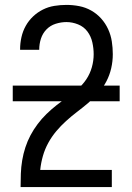

<svg xmlns="http://www.w3.org/2000/svg" viewBox="-20 -763 540 783"><path d="M64 0V-1Q64 -28 65 -55Q66 -82 70.5 -109Q75 -136 83.5 -162Q92 -188 104.5 -211.5Q117 -235 133.5 -257Q150 -279 169.5 -298Q189 -317 210 -333.5Q231 -350 253 -366Q275 -382 296 -399.5Q317 -417 332 -439.5Q347 -462 354.5 -488.5Q362 -515 362 -542Q362 -566 356.5 -590.5Q351 -615 336.5 -634.5Q322 -654 298.5 -663.5Q275 -673 251 -673Q229 -673 207 -666Q185 -659 169.5 -643Q154 -627 147 -605.5Q140 -584 140 -561V-560H62V-563Q62 -587 67.5 -611.5Q73 -636 85 -657.5Q97 -679 115 -696Q133 -713 155 -724Q177 -735 201.5 -739Q226 -743 251 -743Q277 -743 303 -738Q329 -733 352 -720Q375 -707 392.5 -687.5Q410 -668 421 -644Q432 -620 436 -594Q440 -568 440 -542Q440 -513 433.5 -484.5Q427 -456 413.5 -430.5Q400 -405 380.5 -383Q361 -361 339 -342.5Q317 -324 294 -306.5Q271 -289 249.5 -269.5Q228 -250 209.5 -228Q191 -206 177 -180.5Q163 -155 155 -127Q147 -99 144 -70H436V0ZM32 -350V-414H468V-350Z"/></svg>

Font: Iosevka www.saffi
Style: Regular
Weight: 400
Monospace: yes
Designer: Belleve Invis
Foundry: Belleve Invis
Version: Version 22.0.2; ttfautohint (v1.8.3)